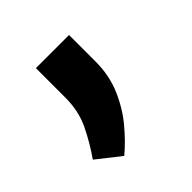

<svg xmlns="http://www.w3.org/2000/svg" viewBox="-94 -190 460 460"><g transform="rotate(-45 136.5 40.0)"><path d="M81.5 -8.8V-109.4H193.8V-19.5Q193.8 27.3 176.8 66.9Q159.7 106.4 134 137Q108.4 167.5 82.5 189L22.9 142.1Q45.9 109.4 63.7 72.8Q81.5 36.1 81.5 -8.8Z"/></g></svg>

Font: Vazirmatn RD
Style: Bold
Weight: 700
Designer: Saber Rastikerdar
Foundry: Saber Rastikerdar
Version: Version 32.102